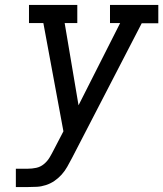

<svg xmlns="http://www.w3.org/2000/svg" viewBox="-20 -755 659 775"><path d="M44 0V-74H93Q109 -74 126 -77.5Q143 -81 157 -92.5Q171 -104 180 -119Q189 -134 197 -150L236 -225L155 -662H97V-735H292V-662H241L297 -330L465 -662H424V-735H619V-661H552L270 -116Q261 -99 251.5 -82Q242 -65 229 -50.5Q216 -36 200 -25Q184 -14 165.5 -8Q147 -2 129 -1Q111 0 93 0Z"/></svg>

Font: Iosevka Etoile Oblique
Style: Regular
Weight: 400
Italic angle: -9°
Designer: Belleve Invis
Foundry: Belleve Invis
Version: Version 15.5.2; ttfautohint (v1.8.4)